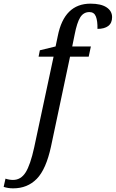

<svg xmlns="http://www.w3.org/2000/svg" viewBox="-151 -790 633 1050"><path d="M-131 232 -121 187Q-100 194 -80 194Q-37 194 -11 153Q15 112 36 16L142 -480H60L67 -515L153 -536L165 -593Q200 -770 344 -770Q401 -770 431.5 -750Q462 -730 462 -696Q462 -664 441 -648Q420 -632 382 -632Q383 -675 373.5 -699.5Q364 -724 338 -724Q306 -724 288 -695.5Q270 -667 257 -600L244 -536H346L334 -480H232L128 11Q101 136 50 188Q-1 240 -79 240Q-107 240 -131 232Z"/></svg>

Font: Noto Serif Narrow
Style: Italic
Weight: 400
Width: 4
Italic angle: -12°
Designer: Monotype Design Team
Foundry: Monotype Imaging Inc.
Version: Version 1.001